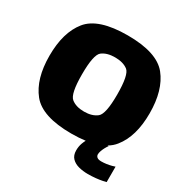

<svg xmlns="http://www.w3.org/2000/svg" viewBox="-190 -840 1128 1165"><g transform="rotate(30 374.5 -257.0)"><path d="M373.5 6Q427 6 471.5 0Q464.5 13 459 28Q450.5 51.5 450.5 78.5Q450.5 114 469.8 133.5Q489 153 519.2 160.8Q549.5 168.5 582.5 168.5Q611.5 168.5 637.8 165.8Q664 163 682.8 159.2Q701.5 155.5 707 153.5V45.5Q701 48 685.8 52Q670.5 56 651.8 58.8Q633 61.5 616 61.5Q595 61.5 585.8 53.8Q576.5 46 576.5 34Q576.5 23.5 581.5 9.2Q586.5 -5 594.2 -19.2Q602 -33.5 608.5 -41.5H601Q631.5 -59.5 651.5 -85Q724.5 -175.5 724.5 -337.5Q724.5 -500 651.5 -590.8Q578.5 -681.5 373.5 -681.5Q168.5 -681.5 95.8 -591Q23 -500.5 23 -337.5Q23 -175.5 96 -84.8Q169 6 373.5 6ZM373.5 -148Q317 -148 283.8 -174.8Q250.5 -201.5 250.5 -337.5Q250.5 -476.5 283.8 -502Q317 -527.5 373.5 -527.5Q430.5 -527.5 463.8 -502Q497 -476.5 497 -337.5Q497 -201.5 463.8 -174.8Q430.5 -148 373.5 -148Z"/></g></svg>

Font: Anybody Thin Black
Style: Regular
Weight: 900
Version: Version 1.113;gftools[0.9.25]